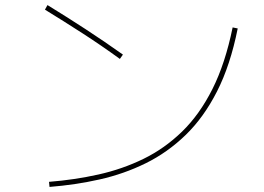

<svg xmlns="http://www.w3.org/2000/svg" viewBox="-20 -736 1040 756"><path d="M175 0 173 -20Q274 -28 368 -49Q462 -70 545 -110.5Q628 -151 697 -218Q766 -285 816.5 -385.5Q867 -486 896 -628L916 -624Q887 -479 834.5 -376Q782 -273 710.5 -204Q639 -135 553.5 -93Q468 -51 372.5 -29.5Q277 -8 175 0ZM464 -521 452 -504Q379 -557 305.5 -604.5Q232 -652 157 -698L167 -716Q242 -670 316.5 -621.5Q391 -573 464 -521Z"/></svg>

Font: Murecho Thin Thin
Style: Regular
Weight: 250
Version: Version 1.010